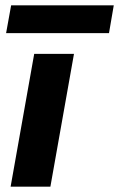

<svg xmlns="http://www.w3.org/2000/svg" viewBox="-20 -704 449 724"><path d="M20 0 109 -501H259L170 0ZM3 -579 22 -684H409L391 -579Z"/></svg>

Font: DM Sans 18pt Black
Style: Italic
Weight: 900
Italic angle: -10°
Designer: Colophon Foundry, Jonny Pinhorn
Foundry: Colophon Foundry
Version: Version 4.004;gftools[0.9.30]